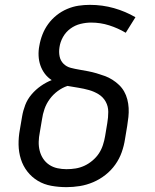

<svg xmlns="http://www.w3.org/2000/svg" viewBox="-20 -763 640 791"><path d="M254 8Q222 8 191.5 2.5Q161 -3 136 -18Q111 -33 93 -56Q75 -79 66 -107.5Q57 -136 56.5 -167Q56 -198 62 -230L71 -283Q75 -307 84 -330.5Q93 -354 110 -374Q127 -394 148.5 -409Q170 -424 193 -433Q176 -444 164.5 -459.5Q153 -475 146.5 -493.5Q140 -512 139 -533Q138 -554 142 -574Q146 -598 155 -621Q164 -644 178.5 -664Q193 -684 213 -700Q233 -716 256.5 -726Q280 -736 303.5 -739.5Q327 -743 350 -743Q402 -743 449.5 -729.5Q497 -716 538 -692L498 -628Q466 -647 430 -658.5Q394 -670 355 -670Q334 -670 311.5 -664.5Q289 -659 270 -645Q251 -631 239.5 -610.5Q228 -590 225 -568Q222 -549 225.5 -531Q229 -513 241.5 -500.5Q254 -488 271.5 -483.5Q289 -479 307 -476Q325 -473 343 -469.5Q361 -466 378 -461Q395 -456 411.5 -450Q428 -444 443 -434.5Q458 -425 470.5 -413Q483 -401 491.5 -386Q500 -371 504.5 -353.5Q509 -336 510 -318Q511 -300 509 -281Q507 -262 504 -244L495 -190Q491 -163 481.5 -136Q472 -109 455 -85Q438 -61 414.5 -42.5Q391 -24 364 -12.5Q337 -1 309 3.5Q281 8 254 8ZM254 -66Q273 -66 291.5 -69Q310 -72 327.5 -80Q345 -88 361 -101.5Q377 -115 387.5 -131Q398 -147 404 -165.5Q410 -184 413 -202L422 -256Q426 -279 426 -302Q426 -325 415.5 -344Q405 -363 386.5 -374.5Q368 -386 346.5 -392Q325 -398 303 -401.5Q281 -405 258 -409Q237 -402 218 -388Q199 -374 185 -355Q171 -336 163.5 -314.5Q156 -293 153 -271L144 -218Q140 -198 139.5 -179Q139 -160 143.5 -142Q148 -124 158 -109Q168 -94 183 -84Q198 -74 216.5 -70Q235 -66 254 -66Z"/></svg>

Font: Iosevka Custom Oblique
Style: Regular
Weight: 400
Italic angle: -9°
Designer: Belleve Invis
Foundry: Belleve Invis
Version: Version 27.0.1